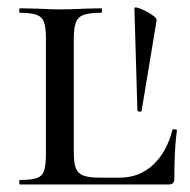

<svg xmlns="http://www.w3.org/2000/svg" viewBox="-20 -490 505 510"><path d="M248 -18H297Q350 -18 386.5 -52Q423 -86 438 -145Q438 -147 444 -146.5Q450 -146 450 -144Q443 -96 443 -15Q443 -7 439.5 -3.5Q436 0 427 0H33Q31 0 31 -6Q31 -12 33 -12Q64 -12 78 -17Q92 -22 97 -36.5Q102 -51 102 -81V-387Q102 -417 97 -431Q92 -445 77.5 -450.5Q63 -456 33 -456Q31 -456 31 -462Q31 -468 33 -468L79 -467Q119 -465 141 -465Q165 -465 205 -467L249 -468Q251 -468 251 -462Q251 -456 249 -456Q217 -456 202 -450.5Q187 -445 181.5 -430.5Q176 -416 176 -386V-85Q176 -57 181.5 -43Q187 -29 202 -23.5Q217 -18 248 -18ZM396 -436 356 -195Q355 -193 350 -193.5Q345 -194 345 -196L337 -468Q337 -473 352.5 -467Q368 -461 382.5 -451.5Q397 -442 396 -436Z"/></svg>

Font: Cormorant Unicase Medium
Style: Regular
Weight: 500
Designer: Christian Thalmann (Catharsis Fonts)
Foundry: Catharsis Fonts
Version: Version 4.000